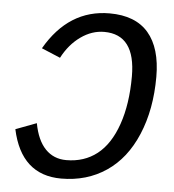

<svg xmlns="http://www.w3.org/2000/svg" viewBox="-50 -716 700 772"><g transform="rotate(5 300.0 -329.5)"><path d="M472.7 -424.3Q472.7 -592.8 346.7 -592.8Q296.9 -592.8 252 -560.8Q207 -528.8 178.2 -473.6L102.5 -505.4Q196.8 -668.9 361.8 -668.9Q466.3 -668.9 518.6 -607.9Q570.8 -546.9 570.8 -430.7Q570.8 -299.3 527.8 -197.5Q484.9 -95.7 406.5 -43Q328.1 9.8 225.1 9.8Q63.5 9.8 24.4 -171.9L108.4 -203.6Q121.1 -135.3 154.5 -100.6Q188 -65.9 238.8 -65.9Q311 -65.9 363 -106.4Q415 -147 443.8 -229.7Q472.7 -312.5 472.7 -424.3Z"/></g></svg>

Font: Liberation Mono
Style: Italic
Weight: 400
Italic angle: -12°
Monospace: yes
Designer: Steve Matteson
Foundry: Ascender Corporation
Version: Version 2.1.5